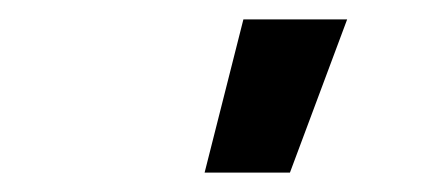

<svg xmlns="http://www.w3.org/2000/svg" viewBox="-20 -778 440 198"><path d="M191 -600 231 -758H338L279 -600Z"/></svg>

Font: Iosevka Aile Extrabold
Style: Italic
Weight: 800
Italic angle: -9°
Designer: Belleve Invis
Foundry: Belleve Invis
Version: Version 31.1.0; ttfautohint (v1.8.4)